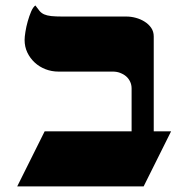

<svg xmlns="http://www.w3.org/2000/svg" viewBox="-20 -666 685 686"><path d="M591.3 -196.8 493.2 0H41.5L139.6 -196.8H450.2V-350.1Q450.2 -363.3 444.8 -374.5Q439.5 -385.7 430.2 -393.6Q420.9 -401.4 408.9 -405.8Q397 -410.2 383.3 -410.2H189Q164.6 -410.2 142.6 -418.7Q120.6 -427.2 104 -442.6Q87.4 -458 77.6 -478.5Q67.9 -499 67.9 -523.4Q67.9 -533.7 70.8 -552.2Q73.7 -570.8 79.1 -589.8Q84.5 -608.9 91.3 -624.8Q98.1 -640.6 106.4 -646.5Q114.7 -634.8 121.3 -627Q127.9 -619.1 137.7 -614.7Q147.5 -610.4 162.8 -608.6Q178.2 -606.9 204.1 -606.9H432.1Q448.2 -606.9 465.3 -602.3Q482.4 -597.7 496.8 -588.6Q511.2 -579.6 520.3 -566.4Q529.3 -553.2 529.3 -535.6V-196.8Z"/></svg>

Font: Cardo
Style: Bold
Weight: 700
Designer: David J. Perry
Foundry: David J. Perry
Version: Version 1.0011